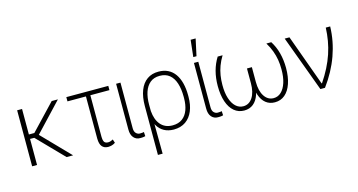

<svg xmlns="http://www.w3.org/2000/svg" viewBox="-96 -1185 3374 1808"><g transform="rotate(-15 1591.5 -281.0)"><path d="M130.4 -545.9V0H82.5V-545.9ZM480 -545.9 204.6 -253.4 109.4 -254.4 104 -297.4H183.6L419.4 -545.9ZM418.5 0 166.5 -258.8 205.1 -285.2 481.9 0Z M971.2 -545.9V-504.4H562V-545.9ZM742.2 -545.9H785.2V-98.6Q785.6 -71.3 791.5 -56.9Q797.4 -42.5 808.1 -37.8Q818.8 -33.2 832 -32.7Q845.7 -32.7 858.4 -37.1Q871.1 -41.5 881.3 -47.4L892.6 -12.2Q874.5 0 856.9 4.4Q839.4 8.8 822.8 9.3Q783.7 8.8 763.2 -15.9Q742.7 -40.5 742.2 -93.8Z M1047.4 -545.9H1089.8V-101.6Q1089.8 -67.9 1106 -51.8Q1122.1 -35.6 1143.1 -35.6Q1158.2 -35.6 1169.2 -37.1Q1180.2 -38.6 1182.6 -39.6L1185.1 1.5Q1181.2 2.9 1167.7 5.1Q1154.3 7.3 1133.3 6.8Q1095.7 7.3 1071.3 -20.8Q1046.9 -48.8 1047.4 -101.6Z M1254.4 203.1V-272.9Q1254.4 -362.3 1278.8 -425Q1303.2 -487.8 1349.9 -520.8Q1396.5 -553.7 1462.4 -553.2Q1514.2 -553.2 1553.7 -533.4Q1593.3 -513.7 1620.1 -475.8Q1647 -438 1660.6 -384.5Q1674.3 -331.1 1674.3 -264.2V-250.5Q1674.3 -172.9 1649.9 -114Q1625.5 -55.2 1578.4 -22.2Q1531.2 10.7 1462.4 11.2Q1407.2 10.7 1367.4 -11.5Q1327.6 -33.7 1303.5 -75.7Q1279.3 -117.7 1269.5 -178.2L1297.4 -209.5Q1300.3 -171.4 1311.8 -138.7Q1323.2 -106 1343.5 -81.3Q1363.8 -56.6 1393.3 -43.2Q1422.9 -29.8 1461.4 -29.8Q1519 -29.8 1556.6 -57.9Q1594.2 -85.9 1612.3 -136Q1630.4 -186 1630.4 -250.5V-264.2Q1630.4 -339.8 1612.3 -395.5Q1594.2 -451.2 1557.1 -481.7Q1520 -512.2 1462.4 -512.2Q1405.3 -512.2 1368.4 -481.7Q1331.5 -451.2 1313.7 -397.5Q1295.9 -343.8 1296.4 -273.4L1300.3 203.1Z M1806.2 -545.9H1848.6V-101.6Q1848.6 -67.9 1864.7 -51.8Q1880.9 -35.6 1901.9 -35.6Q1917 -35.6 1928 -37.1Q1939 -38.6 1941.4 -39.6L1943.8 1.5Q1939.9 2.9 1926.5 5.1Q1913.1 7.3 1892.1 6.8Q1854.5 7.3 1830.1 -20.8Q1805.7 -48.8 1806.2 -101.6ZM1814.5 -600.6 1832.5 -764.6H1881.3L1845.7 -600.6Z M2037.6 -545.9H2085.4Q2058.1 -501 2041.7 -456.8Q2025.4 -412.6 2018.3 -368.2Q2011.2 -323.7 2011.2 -275.9Q2010.7 -200.2 2028.3 -145.3Q2045.9 -90.3 2077.6 -60.8Q2109.4 -31.2 2150.9 -31.2Q2207 -31.2 2241 -82.5Q2274.9 -133.8 2274.9 -222.7V-366.2H2312V-241.7Q2312.5 -160.6 2293.5 -104.5Q2274.4 -48.3 2238 -19.3Q2201.7 9.8 2149.4 9.8Q2092.8 9.8 2051.5 -24.9Q2010.3 -59.6 1988.3 -124.3Q1966.3 -189 1966.3 -277.3Q1966.3 -355 1984.1 -421.9Q2002 -488.8 2037.6 -545.9ZM2512.2 -545.9H2560.1Q2596.2 -488.8 2613.8 -421.9Q2631.3 -355 2631.8 -277.3Q2631.8 -189 2609.6 -124.3Q2587.4 -59.6 2546.4 -24.9Q2505.4 9.8 2448.2 9.8Q2396.5 9.8 2360.1 -19.3Q2323.7 -48.3 2304.7 -104.5Q2285.6 -160.6 2285.6 -241.7V-366.2H2322.8V-222.7Q2322.8 -133.8 2356.7 -82.5Q2390.6 -31.2 2446.8 -31.2Q2488.8 -31.2 2520.3 -60.8Q2551.8 -90.3 2569.6 -145.3Q2587.4 -200.2 2586.9 -275.9Q2586.9 -323.7 2579.6 -368.2Q2572.3 -412.6 2555.9 -456.8Q2539.6 -501 2512.2 -545.9Z M2892.6 0 2690.9 -545.9H2737.3L2917.5 -48.8H2921.4Q2963.9 -111.8 2995.1 -173.3Q3026.4 -234.9 3046.9 -296.1Q3067.4 -357.4 3078.1 -419.7Q3088.9 -481.9 3091.3 -545.9H3134.3Q3130.4 -402.8 3081.1 -265.4Q3031.7 -127.9 2937.5 0Z"/></g></svg>

Font: Inter Tight ExtraLight
Style: Regular
Weight: 250
Designer: Rasmus Andersson
Foundry: rsms
Version: Version 3.004